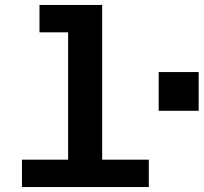

<svg xmlns="http://www.w3.org/2000/svg" viewBox="-20 -758 825 778"><path d="M256 0V-738H394V0ZM69 0V-111H583V0ZM140 -627V-738H325V-627ZM623 -309V-466H785V-309Z"/></svg>

Font: Azeret Mono Thin SemiBold
Style: Regular
Weight: 600
Version: Version 1.002